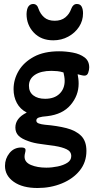

<svg xmlns="http://www.w3.org/2000/svg" viewBox="-20 -666 485 962"><path d="M168 276Q93 276 49 245Q5 214 5 165Q5 129 27.5 101Q50 73 87 73Q108 73 108 85Q108 92 105.5 101Q103 110 103 119Q103 147 135 160.5Q167 174 212 174Q240 174 269 168Q298 162 317.5 149.5Q337 137 337 116Q337 93 314 82Q291 71 256 65.5Q221 60 184.5 55.5Q148 51 122 41Q89 30 73 14Q57 -2 57 -27Q57 -74 114 -102Q81 -119 64.5 -150Q48 -181 48 -219Q48 -268 73.5 -311Q99 -354 149.5 -381.5Q200 -409 276 -409Q310 -409 345 -402.5Q380 -396 403.5 -378.5Q427 -361 427 -328Q427 -316 422 -301.5Q417 -287 403 -287Q397 -287 387 -289.5Q377 -292 369 -294Q371 -284 372.5 -272Q374 -260 374 -247Q374 -188 334 -140.5Q294 -93 217 -84Q189 -82 175.5 -77.5Q162 -73 162 -62Q162 -52 174 -47.5Q186 -43 205 -41Q266 -36 313 -24Q360 -12 386.5 14.5Q413 41 413 90Q413 147 379.5 188.5Q346 230 290 253Q234 276 168 276ZM206 -171Q252 -171 278 -196Q304 -221 304 -261Q304 -272 302 -283.5Q300 -295 298 -303Q282 -308 267 -309.5Q252 -311 238 -311Q185 -311 155 -291Q125 -271 125 -236Q125 -205 147 -188Q169 -171 206 -171ZM247 -464Q186 -464 149.5 -502.5Q113 -541 113 -596Q114 -623 123 -634.5Q132 -646 146 -646Q166 -646 173 -622Q182 -596 201.5 -579Q221 -562 254 -562Q287 -562 307.5 -579Q328 -596 337 -622Q346 -646 365 -646Q382 -646 389 -633Q396 -620 396 -599Q396 -562 376 -531.5Q356 -501 322 -482.5Q288 -464 247 -464Z"/></svg>

Font: Akaya Kanadaka
Style: Regular
Weight: 400
Designer: Vaishnavi Murthy Yerkadithaya, Juan Luis Blanco Aristondo
Version: Version 1.002; ttfautohint (v1.8.3)